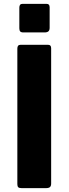

<svg xmlns="http://www.w3.org/2000/svg" viewBox="-20 -974 355 994"><path d="M229.4 -742Q244.8 -742 244.8 -724.2V-24.1Q244.8 -10.7 238.5 -5.4Q232.2 0 217.8 0H92.2Q78.8 0 74.3 -4.9Q69.8 -9.7 69.8 -20.7V-722.7Q69.8 -742 85.9 -742ZM237 -936.2V-830.2Q237 -817.5 230.7 -811.8Q224.4 -806.1 210 -806.1H101.8Q89.1 -806.1 84.6 -811.3Q80.1 -816.5 80.1 -827.5V-934.7Q80.1 -954 96.2 -954H221.6Q237 -954 237 -936.2Z"/></svg>

Font: Libre Franklin Thin
Style: Regular
Weight: 100
Designer: Pablo Impallari, Rodrigo Fuenzalida, Nhung Nguyen
Foundry: Impallari Type
Version: Version 3.000